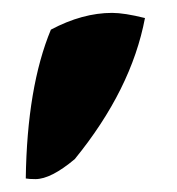

<svg xmlns="http://www.w3.org/2000/svg" viewBox="-20 -184 275 298"><path d="M20 93Q22 -49 59 -138Q108 -164 154 -164Q173 -164 205 -156Q184 -45 96 63Q59 94 35 94Q25 94 20 93Z"/></svg>

Font: Gorditas
Style: Bold
Weight: 700
Designer: Gustavo Dipre (gbrenda1987@gmail.com)
Foundry: Gustavo Dipre (gbrenda1987@gmail.com)
Version: Version 001.001